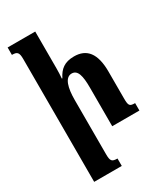

<svg xmlns="http://www.w3.org/2000/svg" viewBox="-241 -862 1050 1211"><g transform="rotate(-30 284.0 -256.5)"><path d="M545 -54C504 -54 499 -62 499 -118V-310C499 -444 449 -502 358 -502C288 -502 252 -472 226 -419H222C224 -443 225 -468 225 -492V-760H24V-706C62 -706 73 -697 73 -647V247H274V193C233 193 225 183 225 133V-262C225 -348 242 -416 291 -416C335 -416 347 -367 347 -281V0H545Z"/></g></svg>

Font: Noto Serif Armenian Condensed Extra
Style: Regular
Weight: 800
Width: 3
Designer: Monotype Design Team
Foundry: Monotype Imaging Inc.
Version: Version 1.901